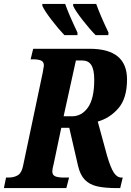

<svg xmlns="http://www.w3.org/2000/svg" viewBox="-40 -964 671 984"><path d="M-9 -54H2Q32 -54 51.5 -66Q71 -78 78 -113L179 -592Q185 -624 185 -628Q185 -647 171 -653.5Q157 -660 128 -660H117L130 -714H420Q611 -714 611 -557Q611 -461 567.5 -410Q524 -359 461 -341L509 -165Q527 -104 543.5 -79Q560 -54 583 -54H589L576 0H561Q497 0 458 -9Q419 -18 395 -42.5Q371 -67 360 -114L315 -309H274L236 -128Q228 -96 228 -86Q228 -67 243 -60.5Q258 -54 287 -54H314L300 0H-20ZM329 -368Q379 -368 411 -413.5Q443 -459 443 -555Q443 -607 428 -630.5Q413 -654 382 -654H349L286 -368ZM177 -934V-944H294Q311 -894 357 -797V-784H290Q261 -814 224.5 -861.5Q188 -909 177 -934ZM335 -934V-944H453Q474 -885 516 -797L515 -784H450Q421 -813 383.5 -861Q346 -909 335 -934Z"/></svg>

Font: Noto Serif CondExtraBold
Style: Italic
Weight: 800
Width: 3
Italic angle: -12°
Designer: Monotype Design Team
Foundry: Monotype Imaging Inc.
Version: Version 1.001